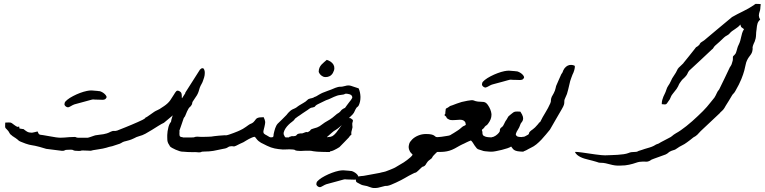

<svg xmlns="http://www.w3.org/2000/svg" viewBox="-20 -779 3929 986"><path d="M451.2 -314.5Q465.8 -313.5 472.7 -312.7Q479.5 -312 481.9 -312L483.4 -311.5H481.9Q484.4 -311.5 491.2 -311Q496.1 -310.1 503.7 -306.2Q511.2 -302.2 517.3 -296.6Q523.4 -291 526.4 -284.7Q527.3 -282.7 527.3 -280.8Q527.3 -276.9 523.9 -273.4Q521 -269.5 516.8 -268.1Q512.7 -266.6 507.8 -266.6H502.9Q500.5 -266.6 496.6 -266.8Q492.7 -267.1 486.8 -267.1Q473.1 -267.1 467.8 -267.6Q462.4 -268.1 459.5 -268.3Q456.5 -268.6 453.6 -267.8Q450.7 -267.1 442.4 -264.9Q434.1 -262.7 417.7 -258.1Q401.4 -253.4 371.6 -245.6Q360.8 -243.2 353.5 -239.3Q346.2 -235.4 340.6 -232.2Q335 -229 330.6 -228H328.6Q324.7 -228 319.8 -231Q311 -236.8 311 -244.1Q311 -246.1 312.5 -251.7Q314 -257.3 325.7 -266.8Q337.4 -276.4 355.2 -285.6Q373 -294.9 391.4 -301.8Q409.7 -308.6 426.3 -312Q439 -314.5 446.8 -314.5ZM431.2 -71.8Q432.6 -71.8 437.7 -73.5Q442.9 -75.2 448.7 -77.1Q454.6 -79.1 460.2 -81.1Q465.8 -83 469.2 -84Q482.9 -86.4 492.7 -87.4Q502.4 -88.4 511 -89.8Q519.5 -91.3 528.6 -94Q537.6 -96.7 549.3 -103Q555.7 -106 559.1 -106.4Q562.5 -106.9 565.2 -106.7Q567.9 -106.4 571.3 -106.4Q574.7 -106.4 581.5 -108.4Q586.4 -110.4 598.1 -115Q609.9 -119.6 625 -125.7Q640.1 -131.8 656.5 -138.7Q672.9 -145.5 687 -151.9Q701.2 -158.2 711.2 -163.1Q721.2 -168 724.1 -170.4Q731 -176.8 732.4 -178.2L732.9 -178.7L731.4 -178.2Q730.5 -177.2 727.5 -175Q724.6 -172.9 723.1 -171.4L722.2 -170.4Q722.7 -170.4 723.1 -170.7Q723.6 -170.9 730.5 -175.8Q741.7 -183.1 752 -190.7Q762.2 -198.2 772.5 -205.1Q776.9 -208 780.5 -209.7Q784.2 -211.4 788.8 -213.6Q793.5 -215.8 799.8 -219.2Q806.2 -222.7 815.4 -229.5Q816.4 -230.5 817.9 -231.2Q819.3 -231.9 820.8 -232.9Q842.8 -247.6 854.2 -263.9Q865.7 -280.3 872.8 -292.7Q879.9 -305.2 885.7 -311Q888.2 -313.5 892.1 -313.5Q897 -313.5 903.3 -309.6Q907.7 -307.1 909.9 -303.5Q912.1 -299.8 912.8 -295.4Q913.6 -291 913.6 -286.6V-277.8Q915 -273.9 916 -271.2Q917 -268.6 918 -265.1Q918.5 -263.7 918.5 -261.2Q918.5 -258.8 917.7 -252.9Q917 -247.1 913.3 -237.8Q909.7 -228.5 903.1 -219.2Q896.5 -210 887.2 -203.1Q870.6 -189 854.2 -175.5Q837.9 -162.1 821.8 -148.4Q809.1 -142.6 793.2 -132.6Q777.3 -122.6 760.5 -112.1Q743.7 -101.6 727.1 -92.5Q710.4 -83.5 695.8 -80.1Q686 -77.6 680.7 -75Q675.3 -72.3 669.4 -69.3Q663.6 -66.4 654.5 -62.7Q645.5 -59.1 627.9 -54.7Q621.1 -53.2 617.2 -52Q613.3 -50.8 610.1 -49.1Q606.9 -47.4 603.8 -45.4Q600.6 -43.5 595.2 -41Q585.4 -37.6 575.9 -34.7Q566.4 -31.7 556.6 -28.3Q546.9 -26.9 540.3 -24.7Q533.7 -22.5 525.9 -20.3Q518.1 -18.1 507.6 -15.9Q497.1 -13.7 479.5 -11.2Q464.4 -9.3 458 -7.8Q451.7 -6.3 449.5 -5.6Q447.3 -4.9 446.8 -4.9H445.8Q444.8 -4.9 442.4 -4.9Q439.9 -4.9 431.6 -5.4Q423.3 -5.9 405.8 -6.3Q399.4 -6.3 397.9 -5.9Q396.5 -5.4 395.8 -5.1Q395 -4.9 393.3 -4.4Q391.6 -3.9 385.7 -3.9Q370.1 -3.9 364.7 -4.9Q359.4 -5.9 357.4 -7.1Q355.5 -8.3 353 -9.3Q350.6 -10.3 340.3 -10.3Q323.7 -10.3 318.6 -9.3Q313.5 -8.3 312 -7.1Q310.5 -5.9 309.1 -5.1Q307.6 -4.4 298.3 -4.4Q277.8 -6.8 257.6 -9.5Q237.3 -12.2 217.3 -14.6Q196.8 -21 183.1 -24.7Q169.4 -28.3 160.2 -30.3Q150.9 -32.2 143.8 -33.2Q136.7 -34.2 129.2 -36.1Q121.6 -38.1 111.6 -41.5Q101.6 -44.9 86.4 -51.3Q80.6 -53.7 78.4 -55.2Q76.2 -56.6 74.2 -58.6Q72.3 -60.5 69.1 -63.2Q65.9 -65.9 58.1 -71.3Q55.7 -72.3 54 -73.7Q52.2 -75.2 49.8 -76.7Q49.8 -77.6 48.8 -77.6Q47.9 -77.6 46.9 -78.1Q43.5 -81.1 40.3 -83.7Q37.1 -86.4 33.2 -89.4Q30.8 -92.3 29.5 -94.5Q28.3 -96.7 27.3 -98.4Q26.4 -100.1 25.1 -102.3Q23.9 -104.5 21.5 -107.4Q15.6 -114.7 12.5 -117.2Q9.3 -119.6 7.8 -122.6Q6.3 -125.5 6.3 -130.9Q6.3 -136.2 6.8 -149.4Q17.6 -149.9 23.2 -150.1Q28.8 -150.4 33 -149.7Q37.1 -148.9 41.3 -146.2Q45.4 -143.6 52.7 -137.7Q62.5 -130.4 67.4 -128.4Q70.8 -127 72.8 -127Q73.7 -127 75.2 -127.7Q76.7 -128.4 76.7 -130.4Q76.7 -132.3 77.1 -132.8Q78.6 -129.4 78.9 -126.2Q79.1 -123 80.1 -119.1Q91.3 -116.7 95 -116.7Q98.6 -116.7 99.9 -116.5Q101.1 -116.2 102.5 -114.7Q104 -113.3 110.8 -108.4Q120.1 -101.1 128.4 -99.1Q134.8 -97.7 140.6 -97.7Q142.1 -97.7 146.5 -97.9Q150.9 -98.1 158 -100.3Q165 -102.5 172.9 -104Q175.8 -98.6 177 -95.2Q178.2 -91.8 180.7 -89.8Q183.1 -87.9 187.5 -86.9Q191.9 -85.9 201.7 -85Q218.3 -82 234.4 -79.3Q250.5 -76.7 267.6 -73.7Q281.2 -71.8 292 -71.8Q302.7 -71.8 313.2 -72.8Q323.7 -73.7 335.9 -74.7Q348.1 -75.7 364.7 -75.7Q368.2 -75.2 369.6 -74.7Q371.1 -74.2 372.1 -73.5Q373 -72.8 375 -72.3Q377 -71.8 381.3 -71.8Z M923.3 -171.9Q918 -155.8 912.4 -139.9Q906.7 -124 901.4 -108.4Q901.9 -105 901.9 -101.6Q901.9 -98.1 901.4 -94.7V-90.8Q901.4 -86.9 902.1 -83.3Q902.8 -79.6 906.2 -77.1Q909.7 -74.7 918 -74.7V0Q911.6 0 901.9 -2.9Q892.1 -5.9 882.1 -10.3Q872.1 -14.6 864 -19.3Q856 -23.9 853 -27.3Q852.1 -27.3 852.1 -29.3Q847.2 -36.1 843.8 -43.2Q840.3 -50.3 839.4 -59.1Q838.9 -65.9 838.9 -73.7Q838.9 -77.6 838.9 -85.4Q838.9 -93.3 840.6 -105Q842.3 -116.7 845.2 -127.4Q848.1 -138.2 853 -146.5Q856.4 -151.4 857.4 -152.3Q858.4 -153.3 858.4 -153.6Q858.4 -153.8 858.6 -155.8Q858.9 -157.7 860.4 -165Q863.8 -180.7 872.3 -197.3Q880.9 -213.9 887.7 -227.5Q889.2 -230.5 889.9 -232.2Q890.6 -233.9 891.1 -235.4Q891.6 -236.8 892.1 -238.5Q892.6 -240.2 894 -243.2Q897 -248 898.4 -249.8Q899.9 -251.5 902.3 -254.9Q909.2 -266.1 915.8 -275.9Q922.4 -285.6 928.7 -295.9Q931.2 -299.3 931.2 -299.8Q931.2 -300.3 932.1 -304.2Q950.7 -333.5 969.5 -362.8Q988.3 -392.1 1006.8 -421.4Q1013.7 -428.7 1019.5 -428.7Q1020 -428.7 1023.2 -428.2Q1026.4 -427.7 1029.3 -419.9Q1031.7 -414.1 1031.7 -404.8Q1031.7 -401.4 1030.8 -392.6Q1029.8 -383.8 1022.5 -364.3Q1020 -356 1014.9 -347.4Q1009.8 -338.9 1005.9 -328.6Q1002 -315.9 999.8 -308.6Q997.6 -301.3 991.7 -290.5Q985.4 -281.7 980.2 -273.2Q975.1 -264.6 968.8 -255.9Q967.3 -252 967 -250.2Q966.8 -248.5 966.8 -247.3Q966.8 -246.1 966.1 -244.1Q965.3 -242.2 962.4 -237.8Q960 -233.4 958.3 -232.2Q956.5 -231 954.3 -229Q952.1 -227.1 948.7 -222.2Q945.3 -217.3 940.4 -206.5Q938 -201.2 936.5 -197Q935.1 -192.9 932.1 -186.5Q930.7 -183.1 929.9 -181.6Q929.2 -180.2 928.2 -179Q927.2 -177.7 926 -176.3Q924.8 -174.8 923.3 -171.9Z M1616.7 -409.7Q1616.7 -422.4 1620.6 -431.2Q1624.5 -439.9 1630.6 -446.8Q1636.7 -453.6 1644 -459.5Q1651.4 -465.3 1658.2 -471.7Q1668.9 -468.3 1678 -462.2Q1687 -456.1 1692.1 -447.5Q1697.3 -439 1697 -428.2Q1696.8 -417.5 1689.5 -404.3Q1682.6 -392.6 1672.4 -387.7Q1663.1 -383.3 1654.3 -383.3Q1652.8 -383.3 1646.7 -383.5Q1640.6 -383.8 1631.1 -390.6Q1621.6 -397.5 1616.7 -409.7ZM1452.6 -73.2Q1461.9 -73.2 1463.6 -73.5Q1465.3 -73.7 1465.1 -74.2Q1464.8 -74.7 1464.8 -75.7Q1464.8 -76.2 1471.7 -77.6Q1477.5 -80.1 1479.5 -79.8Q1481.4 -79.6 1487.8 -79.6Q1496.6 -80.6 1499.3 -82Q1502 -83.5 1502.9 -85Q1503.9 -86.4 1505.6 -88.4Q1507.3 -90.3 1513.2 -92.3Q1519 -93.8 1522 -93.8Q1524.9 -93.8 1527.3 -93.8Q1529.8 -93.8 1533 -94.2Q1536.1 -94.7 1542.5 -97.7Q1550.8 -101.1 1553.7 -101.1Q1556.6 -101.1 1557.6 -100.6Q1558.6 -100.1 1560.1 -100.1Q1561.5 -100.1 1566.9 -104Q1571.8 -106.9 1573 -108.9Q1574.2 -110.8 1575.2 -112.3Q1576.2 -113.8 1578.9 -115.2Q1581.5 -116.7 1588.9 -118.7Q1600.6 -121.6 1608.2 -124.5Q1615.7 -127.4 1621.6 -131.1Q1627.4 -134.8 1633.3 -139.4Q1639.2 -144 1647.9 -149.9Q1656.7 -155.3 1662.8 -158.7Q1668.9 -162.1 1674.8 -165.8Q1680.7 -169.4 1687.5 -174.8Q1694.3 -180.2 1704.6 -189Q1708 -192.4 1710.2 -193.8Q1712.4 -195.3 1714.6 -196.5Q1716.8 -197.8 1719 -199.2Q1721.2 -200.7 1724.6 -203.6Q1729 -207.5 1730.2 -209.5Q1731.4 -211.4 1732.7 -212.9Q1733.9 -214.4 1736.1 -216.1Q1738.3 -217.8 1744.6 -221.7Q1748 -223.6 1749.5 -223.9Q1751 -224.1 1751.7 -224.9Q1752.4 -225.6 1753.9 -227.8Q1755.4 -230 1759.3 -235.4Q1766.6 -246.1 1772.7 -253.4Q1778.8 -260.7 1782.7 -266.1Q1786.6 -271.5 1788.6 -275.9Q1789.1 -277.3 1789.1 -279.3Q1789.1 -281.7 1788.1 -284.2Q1786.6 -288.1 1783.2 -290.8Q1779.8 -293.5 1775.1 -294.9Q1770.5 -296.4 1765.6 -297.1Q1760.7 -297.9 1757.3 -297.9Q1753.9 -297.9 1752.9 -297.4Q1752 -296.9 1750.2 -295.9Q1748.5 -294.9 1744.4 -293.7Q1740.2 -292.5 1730 -291.5Q1719.2 -290.5 1711.2 -287.8Q1703.1 -285.2 1694.8 -281.5Q1686.5 -277.8 1677 -273.2Q1667.5 -268.6 1654.3 -264.2Q1651.4 -262.7 1644.5 -259.5Q1637.7 -256.3 1629.9 -252.4Q1622.1 -248.5 1615.5 -245.4Q1608.9 -242.2 1606.4 -240.7Q1601.1 -237.3 1599.6 -235.1Q1598.1 -232.9 1597.2 -231.7Q1596.2 -230.5 1594 -229.5Q1591.8 -228.5 1585.4 -227.1Q1582 -226.1 1581.1 -226.1Q1580.1 -226.1 1579.6 -226.1Q1579.1 -226.1 1577.6 -225.6Q1576.2 -225.1 1571.8 -222.7Q1569.3 -221.7 1565.9 -218.8Q1562.5 -215.8 1560.1 -214.4Q1557.1 -211.9 1554.4 -210.7Q1551.8 -209.5 1548.8 -207Q1540.5 -201.7 1533 -196.5Q1525.4 -191.4 1518.1 -186Q1516.6 -185.1 1513.4 -183.1Q1510.3 -181.2 1507.1 -178.7Q1503.9 -176.3 1501 -174.1Q1498 -171.9 1497.1 -171.4Q1493.7 -168 1492.9 -166.7Q1492.2 -165.5 1491.5 -164.3Q1490.7 -163.1 1488.3 -160.6Q1485.8 -158.2 1479.5 -153.3Q1471.2 -147.5 1461.9 -138.4Q1452.6 -129.4 1446 -119.1Q1439.5 -108.9 1437 -99.1Q1436.5 -96.2 1436.5 -93.3Q1436.5 -86.9 1440.4 -81.5Q1441.9 -79.1 1442.4 -77.6Q1442.9 -76.2 1443.6 -75.2Q1444.3 -74.2 1446.3 -73.7Q1448.2 -73.2 1452.6 -73.2ZM1288.6 -159.7Q1291.5 -163.6 1293.9 -166.7Q1296.4 -169.9 1300.8 -172.4Q1305.2 -174.8 1313 -176Q1320.8 -177.2 1334 -177.2Q1337.9 -168.9 1339.6 -163.6Q1341.3 -158.2 1341.8 -153.3V-149.9Q1341.8 -146.5 1340.8 -141.4Q1339.8 -136.2 1337.9 -127Q1337.4 -125.5 1336.7 -122.6Q1335.9 -119.6 1335.2 -116.5Q1334.5 -113.3 1333.7 -110.4Q1333 -107.4 1333 -106.9Q1332.5 -104.5 1332.5 -102.1Q1332.5 -100.1 1333.3 -97.4Q1334 -94.7 1336.4 -92.3Q1338.9 -89.8 1342.3 -87.9Q1345.7 -85.9 1349.6 -84Q1353.5 -82 1356.9 -79.6Q1360.4 -77.1 1364 -75.4Q1367.7 -73.7 1372.1 -73.7H1374Q1377.4 -73.7 1382.3 -75.2Q1383.8 -78.6 1384.3 -80.6Q1384.8 -82.5 1384.8 -83.7Q1384.8 -85 1384.8 -86.7Q1384.8 -88.4 1385.7 -92.3Q1387.2 -98.6 1388.9 -105.7Q1390.6 -112.8 1393.1 -119.9Q1395.5 -127 1398.7 -133.1Q1401.9 -139.2 1405.8 -143.6Q1417.5 -154.3 1428.7 -165.8Q1439.9 -177.2 1451.7 -189Q1455.1 -192.9 1456.1 -194.6Q1457 -196.3 1460.4 -199.7Q1463.4 -202.6 1466.1 -205.3Q1468.8 -208 1471.7 -210.4Q1472.7 -211.4 1472.9 -211.4Q1473.1 -211.4 1474.1 -212.4Q1481 -217.3 1488.3 -220Q1495.6 -222.7 1503.4 -228Q1507.3 -231.4 1509 -232.4Q1510.7 -233.4 1516.1 -237.3Q1527.3 -244.6 1538.3 -250.5Q1549.3 -256.3 1558.1 -265.1Q1561.5 -269 1565.7 -270.8Q1569.8 -272.5 1574 -273.4Q1578.1 -274.4 1582 -275.1Q1585.9 -275.9 1589.8 -277.8Q1595.2 -281.7 1600.1 -282.7Q1602.1 -283.7 1602.5 -283.9Q1603 -284.2 1603.3 -284.2Q1603.5 -284.2 1604 -284.4Q1604.5 -284.7 1606.9 -286.1Q1612.3 -290 1617.9 -292.7Q1623.5 -295.4 1628.9 -298.8Q1634.3 -301.8 1637.2 -302.7Q1640.1 -303.7 1646.5 -306.2Q1654.8 -310.1 1663.3 -312.7Q1671.9 -315.4 1680.2 -318.8Q1694.3 -325.2 1702.6 -328.1Q1710.9 -331.1 1716.1 -332.3Q1721.2 -333.5 1723.9 -333.5Q1726.6 -333.5 1729.7 -333.5Q1732.9 -333.5 1737.8 -334.2Q1742.7 -335 1752 -337.4Q1761.7 -340.3 1768.6 -340.3Q1774.9 -340.3 1782 -338.4Q1789.1 -336.4 1798.1 -333Q1807.1 -329.6 1821.8 -325.2Q1830.1 -306.6 1831.1 -283.2V-278.8Q1831.1 -257.3 1822.8 -238.8Q1819.3 -232.4 1816.9 -231.2Q1814.5 -230 1811 -226.1Q1807.6 -221.2 1805.4 -216.8Q1803.2 -212.4 1801.3 -208Q1799.3 -203.6 1796.9 -199.2Q1794.4 -194.8 1790 -190.4Q1779.8 -180.7 1769.5 -170.4Q1759.3 -160.2 1749 -149.9Q1740.7 -142.1 1734.6 -136.2Q1728.5 -130.4 1720.2 -123.5Q1715.3 -119.1 1710.9 -116.2Q1706.5 -113.3 1702.4 -110.8Q1698.2 -108.4 1694.1 -105.7Q1689.9 -103 1685.5 -98.6L1660.6 -76.7L1659.2 -75.2Q1662.6 -73.7 1666 -73.5Q1669.4 -73.2 1674.3 -73.2V1.5Q1669.9 1.5 1658.4 1.5Q1647 1.5 1633.8 1Q1620.6 0.5 1607.9 -0.2Q1595.2 -1 1588.9 -2.4Q1578.6 -4.9 1568.1 -5.1Q1557.6 -5.4 1547.1 -4.9Q1536.6 -4.4 1526.4 -3.9H1521Q1513.2 -3.9 1505.4 -4.9Q1499 -5.9 1497.3 -6.8Q1495.6 -7.8 1494.6 -8.5Q1493.7 -9.3 1491.9 -10Q1490.2 -10.7 1484.4 -11.2Q1476.1 -12.2 1465.8 -12.2Q1462.4 -12.2 1453.1 -11.7Q1443.8 -11.2 1432.6 -11.2Q1409.7 -12.7 1390.6 -16.6Q1371.6 -20.5 1351.6 -30.3Q1342.8 -35.2 1335 -38.6Q1327.1 -42 1320.3 -45.9Q1313.5 -49.8 1307.4 -54.9Q1301.3 -60.1 1294.9 -68.8Q1293.5 -70.8 1293.2 -71.3Q1293 -71.8 1293 -72Q1293 -72.3 1292.2 -72.8Q1291.5 -73.2 1288.6 -75.2L1287.6 -76.7Q1281.2 -75.7 1273.7 -72.5Q1266.1 -69.3 1258.5 -65.4Q1251 -61.5 1243.7 -56.9Q1236.3 -52.2 1230.5 -48.8Q1220.7 -44.9 1211.2 -40Q1201.7 -35.2 1191.9 -30.3Q1186 -27.8 1183.6 -27.3H1181.2Q1180.2 -27.3 1178.7 -27.3Q1177.2 -27.3 1174.8 -27.8Q1173.3 -28.3 1170.9 -28.3Q1168.9 -28.3 1165.5 -27.8Q1161.1 -27.3 1158.9 -26.9Q1156.7 -26.4 1155.3 -25.6Q1153.8 -24.9 1152.1 -23.7Q1150.4 -22.5 1146.5 -20.5Q1142.6 -18.1 1136.2 -16.6Q1129.9 -15.1 1124 -14.2Q1106.4 -10.7 1095.7 -8.3Q1085 -5.9 1075.2 -4.2Q1065.4 -2.4 1054.2 -1.7Q1043 -1 1024.4 -0.5Q1018.6 -0.5 1016.8 0Q1015.1 0.5 1014.2 1.2Q1013.2 2 1011.5 2.4Q1009.8 2.9 1003.9 3.4H1000Q994.1 3.4 988.3 2.4Q984.4 2 981 2Q977.1 2 973.6 2.4Q942.9 2.4 914.6 -0.5V-73.2H964.4Q970.7 -73.2 973.4 -73.5Q976.1 -73.7 977.5 -74.2Q979 -74.7 980.5 -75.4Q981.9 -76.2 986.3 -76.7Q991.7 -77.1 995.6 -77.1Q997.6 -77.1 1000.5 -76.7Q1003.4 -76.2 1011.2 -76.2Q1016.1 -76.2 1023.2 -76.2Q1030.3 -76.2 1037.6 -76.4Q1044.9 -76.7 1052.2 -76.9Q1059.6 -77.1 1065.4 -77.6Q1069.3 -78.6 1080.6 -79.8Q1091.8 -81.1 1104.2 -82.3Q1116.7 -83.5 1127.4 -84Q1132.8 -84.5 1135.7 -84.5Q1139.2 -84.5 1140.1 -84Q1144.5 -84 1155.8 -87.6Q1167 -91.3 1179.2 -95.9Q1191.4 -100.6 1201.4 -104.7Q1211.4 -108.9 1212.9 -109.9Q1219.2 -112.3 1227.5 -117.4Q1235.8 -122.6 1242.9 -127.4Q1250 -132.3 1254.9 -136Q1259.8 -139.6 1260.3 -139.6Q1261.2 -140.6 1264.9 -142.3Q1268.6 -144 1269.5 -144Q1277.8 -147.9 1282 -152.1Q1286.1 -156.2 1288.6 -159.7Z M1744.6 95.7Q1759.3 96.7 1766.1 97.4Q1772.9 98.1 1775.4 98.1L1776.9 98.6H1775.4Q1777.8 98.6 1784.7 99.1Q1789.6 100.1 1797.1 104Q1804.7 107.9 1810.8 113.5Q1816.9 119.1 1819.8 125.5Q1820.8 127.4 1820.8 129.4Q1820.8 133.3 1817.4 136.7Q1814.5 140.6 1810.3 142.1Q1806.2 143.6 1801.3 143.6H1796.4Q1793.9 143.6 1790 143.3Q1786.1 143.1 1780.3 143.1Q1766.6 143.1 1761.2 142.6Q1755.9 142.1 1752.9 141.8Q1750 141.6 1747.1 142.3Q1744.1 143.1 1735.8 145.3Q1727.5 147.5 1711.2 152.1Q1694.8 156.7 1665 164.6Q1654.3 167 1647 170.9Q1639.6 174.8 1634 178Q1628.4 181.2 1624 182.1H1622.1Q1618.2 182.1 1613.3 179.2Q1604.5 173.3 1604.5 166Q1604.5 164.1 1606 158.4Q1607.4 152.8 1619.1 143.3Q1630.9 133.8 1648.7 124.5Q1666.5 115.2 1684.8 108.4Q1703.1 101.6 1719.7 98.1Q1732.4 95.7 1740.2 95.7ZM1664.1 -75.2Q1677.7 -75.2 1686.3 -79.6Q1694.8 -84 1706.1 -97.2Q1719.7 -116.2 1733.9 -135Q1748 -153.8 1762.2 -172.4Q1772.5 -172.9 1776.4 -172.6Q1780.3 -172.4 1782 -171.4Q1783.7 -170.4 1785.4 -168.2Q1787.1 -166 1792.5 -162.6Q1792 -154.8 1791.3 -152.6Q1790.5 -150.4 1789.8 -149.2Q1789.1 -147.9 1789.1 -145V-142.1Q1789.1 -138.2 1789.6 -131.8Q1790 -127.4 1790.3 -127Q1790.5 -126.5 1790.5 -126.2Q1790.5 -126 1790 -124.8Q1789.6 -123.5 1788.6 -118.2Q1787.6 -115.7 1786.4 -109.4Q1785.2 -103 1784.2 -100.6V-87.4Q1784.2 -86.4 1784.2 -86.2Q1784.2 -85.9 1783.4 -85.9Q1782.7 -85.9 1780 -84Q1777.3 -82 1771.5 -73.2Q1758.8 -60.5 1747.3 -48.1Q1735.8 -35.6 1723.1 -23.4Q1709.5 -14.6 1694.6 -7.6Q1679.7 -0.5 1664.1 -0.5Z M1807.6 135.3Q1812.5 131.3 1816.4 129.4Q1820.3 127.4 1824.7 126.5Q1829.1 125.5 1834.7 125.2Q1840.3 125 1847.7 124Q1868.2 120.1 1888.7 116.5Q1909.2 112.8 1929.7 108.9Q1936 106.9 1940.9 106Q1945.8 105 1950.7 104Q1955.6 103 1960.7 101.3Q1965.8 99.6 1972.7 96.7Q1976.6 95.2 1981.7 93.3Q1986.8 91.3 1991.9 89.1Q1997.1 86.9 2001.5 85Q2005.9 83 2008.8 81.5Q2017.1 76.7 2025.1 71.8Q2033.2 66.9 2041.5 62Q2044.9 60.5 2053 55.2Q2061 49.8 2070.3 43Q2079.6 36.1 2087.6 28.8Q2095.7 21.5 2099.1 15.6Q2095.7 10.7 2091.3 6.8Q2086.9 2.9 2084.5 -2.4Q2078.6 -13.2 2078.6 -23.9Q2078.6 -29.3 2081.3 -39.8Q2084 -50.3 2096.4 -62.7Q2108.9 -75.2 2127.7 -83Q2146.5 -90.8 2167.5 -90.8Q2185.5 -90.8 2194.6 -88.6Q2203.6 -86.4 2208.5 -83.5Q2213.4 -80.6 2215.6 -78.1Q2217.8 -75.7 2221.7 -75.2H2225.6V-0.5Q2224.1 0.5 2222.2 3.7Q2220.2 6.8 2216.3 9.3Q2206.5 18.6 2203.6 22.7Q2200.7 26.9 2199.7 29.3Q2198.7 31.7 2196.8 33.9Q2194.8 36.1 2186.5 42Q2180.2 46.4 2176.5 50.8Q2172.9 55.2 2170.4 59.3Q2168 63.5 2166 66.7Q2164.1 69.8 2161.1 72.3Q2155.8 76.2 2154.8 76.2Q2154.3 76.2 2153.8 76.2Q2153.3 76.2 2151.6 76.4Q2149.9 76.7 2145.3 80.6Q2140.6 84.5 2127.4 97.7Q2121.6 103 2118.9 105Q2116.2 106.9 2114.3 107.4Q2112.3 107.9 2109.6 108.6Q2106.9 109.4 2101.6 112.3Q2090.8 117.7 2080.1 123.3Q2069.3 128.9 2059.1 135.3Q2051.8 139.6 2039.6 146Q2027.3 152.3 2014.2 158.4Q2001 164.6 1989 169.4Q1977.1 174.3 1969.7 175.3Q1963.4 175.8 1962.6 175.8Q1961.9 175.8 1958 175.8Q1947.8 177.7 1939 180.7Q1930.2 183.6 1921.4 185.1Q1914.6 186.5 1906.2 186.5Q1904.3 186.5 1898.2 186.5Q1892.1 186.5 1878.9 181.6Q1873 179.7 1870.1 178.5Q1867.2 177.2 1864.5 176.5Q1861.8 175.8 1858.4 175.3Q1855 174.8 1848.6 173.3Q1840.3 171.9 1834.7 169.2Q1829.1 166.5 1821.3 162.1Q1815.4 159.2 1812.7 157.5Q1810.1 155.8 1808.8 153.3Q1807.6 150.9 1807.6 146.7Q1807.6 142.6 1807.6 135.3Z M2508.3 -0.5Q2503.4 0 2499 0Q2494.6 0 2488.8 -0.7Q2482.9 -1.5 2470.2 -2.4Q2461.4 -3.4 2456.1 -5.9Q2450.7 -8.3 2440.9 -10.7Q2433.6 -11.7 2428 -17.8Q2422.4 -23.9 2417.5 -31.5Q2412.6 -39.1 2408 -46.4Q2403.3 -53.7 2398.4 -57.6Q2394 -56.2 2388.2 -53.7Q2382.3 -51.3 2376 -48.1Q2369.6 -44.9 2363.8 -42Q2357.9 -39.1 2353 -37.1Q2348.1 -34.2 2342 -31.5Q2335.9 -28.8 2332 -25.9Q2314.9 -15.6 2301.5 -10Q2288.1 -4.4 2275.4 -2Q2262.7 0.5 2249.8 1Q2236.8 1.5 2221.7 1.5V-74.2Q2234.9 -75.2 2248 -76.7Q2261.2 -78.1 2273.4 -80.6Q2281.7 -81.5 2286.1 -82.8Q2290.5 -84 2293.5 -85.7Q2296.4 -87.4 2299.8 -89.8Q2303.2 -92.3 2309.1 -95.2Q2314.5 -99.1 2320.6 -102.5Q2326.7 -106 2332 -109.9Q2334 -111.8 2336.2 -112.8Q2338.4 -113.8 2340.8 -116.2Q2345.7 -119.6 2347.7 -122.1Q2349.6 -124.5 2354.5 -127.9Q2357.9 -130.4 2359.9 -131.3Q2361.8 -132.3 2363.3 -132.8Q2364.7 -133.3 2366.7 -134.3Q2368.7 -135.3 2372.1 -137.7Q2371.6 -149.4 2366.7 -155Q2361.8 -160.6 2354.5 -162.6Q2348.6 -164.1 2341.3 -164.1Q2339.8 -164.1 2334 -163.6Q2328.1 -163.1 2318.4 -162.6Q2312 -162.1 2305.7 -162.1Q2302.2 -162.1 2296.1 -162.4Q2290 -162.6 2282.7 -167Q2276.4 -170.4 2274.9 -172.4Q2273.4 -174.3 2272.9 -176Q2272.5 -177.7 2270.8 -180.2Q2269 -182.6 2262.7 -187Q2264.2 -191.9 2264.6 -192.9L2265.1 -193.4H2266.1L2267.1 -197.3Q2267.1 -199.7 2267.1 -203.4Q2267.1 -207 2268.1 -210Q2268.6 -216.8 2269 -219Q2269.5 -221.2 2270.8 -221.9Q2272 -222.7 2274.2 -223.4Q2276.4 -224.1 2280.8 -227.1Q2286.1 -230.5 2287.8 -231.9Q2289.6 -233.4 2290.5 -234.1Q2291.5 -234.9 2293.7 -235.4Q2295.9 -235.8 2302.7 -238.3Q2314.5 -243.2 2326.4 -247.3Q2338.4 -251.5 2351.1 -255.4Q2369.6 -259.8 2380.9 -261.7Q2392.1 -263.7 2398.9 -264.2Q2402.3 -264.6 2404.8 -264.6Q2407.2 -264.6 2409.9 -263.9Q2412.6 -263.2 2415.8 -262Q2418.9 -260.7 2422.9 -259.5Q2426.8 -258.3 2434.6 -257.3Q2444.3 -256.3 2451.4 -256.3Q2458.5 -256.3 2464.1 -255.4Q2469.7 -254.4 2474.6 -251.2Q2479.5 -248 2484.9 -240.7Q2501.5 -216.8 2503.9 -193.4V-189Q2503.9 -167 2487.3 -145Q2482.9 -139.2 2481.4 -137.7Q2480 -136.2 2478.8 -135.7Q2477.5 -135.3 2475.6 -134Q2473.6 -132.8 2468.3 -127Q2468.3 -126 2467.8 -125.5Q2467.3 -125 2467.3 -124.5Q2467.3 -124 2465.8 -122.6Q2461.4 -117.2 2460 -116.7Q2459 -116.2 2458.5 -116.2Q2458 -116.2 2457.8 -116.2Q2457.5 -116.2 2457.3 -115.5Q2457 -114.7 2454.6 -109.9Q2457.5 -104.5 2457.5 -99.1V-94.7Q2457.5 -90.3 2460 -85.7Q2462.4 -81.1 2472.7 -77.4Q2482.9 -73.7 2508.3 -73.2Z M2595.2 -416Q2609.9 -415 2616.7 -414.3Q2623.5 -413.6 2626 -413.6L2627.4 -413.1H2626Q2628.4 -413.1 2635.3 -412.6Q2640.1 -411.6 2647.7 -407.7Q2655.3 -403.8 2661.4 -398.2Q2667.5 -392.6 2670.4 -386.2Q2671.4 -384.3 2671.4 -382.3Q2671.4 -378.4 2668 -375Q2665 -371.1 2660.9 -369.6Q2656.7 -368.2 2651.9 -368.2H2647Q2644.5 -368.2 2640.6 -368.4Q2636.7 -368.7 2630.9 -368.7Q2617.2 -368.7 2611.8 -369.1Q2606.4 -369.6 2603.5 -369.9Q2600.6 -370.1 2597.7 -369.4Q2594.7 -368.7 2586.4 -366.5Q2578.1 -364.3 2561.8 -359.6Q2545.4 -355 2515.6 -347.2Q2504.9 -344.7 2497.6 -340.8Q2490.2 -336.9 2484.6 -333.7Q2479 -330.6 2474.6 -329.6H2472.7Q2468.8 -329.6 2463.9 -332.5Q2455.1 -338.4 2455.1 -345.7Q2455.1 -347.7 2456.5 -353.3Q2458 -358.9 2469.7 -368.4Q2481.4 -377.9 2499.3 -387.2Q2517.1 -396.5 2535.4 -403.3Q2553.7 -410.2 2570.3 -413.6Q2583 -416 2590.8 -416ZM2668.9 0Q2648.9 -0.5 2638.2 -2.4Q2627.4 -4.4 2621.6 -8.1Q2615.7 -11.7 2612.5 -16.4Q2609.4 -21 2605 -26.4Q2599.6 -22.5 2586.2 -17.8Q2572.8 -13.2 2556.9 -9.3Q2541 -5.4 2526.6 -2.7Q2512.2 0 2504.9 0V-74.7Q2509.8 -74.7 2515.1 -76.9Q2520.5 -79.1 2525.4 -82.3Q2530.3 -85.4 2534.4 -89.4Q2538.6 -93.3 2541.5 -96.7Q2545.4 -102.1 2546.4 -104.2Q2547.4 -106.4 2547.1 -107.7Q2546.9 -108.9 2546.9 -110.4V-111.3Q2546.9 -112.8 2547.9 -115.7Q2550.3 -122.1 2554.7 -124.5Q2559.1 -127 2563.5 -132.8Q2567.4 -139.2 2569.1 -143.3Q2570.8 -147.5 2574.2 -153.8Q2576.2 -157.2 2577.1 -158.7Q2578.1 -160.2 2578.6 -160.9Q2579.1 -161.6 2579.6 -162.1Q2580.1 -162.6 2581.5 -165Q2586.4 -172.9 2587.6 -175.5Q2588.9 -178.2 2589.8 -179.7Q2590.8 -181.2 2593.3 -183.3Q2595.7 -185.5 2603.5 -191.9Q2610.8 -198.2 2615.7 -201.4Q2620.6 -204.6 2625.5 -205.6Q2630.4 -206.5 2636.5 -206.3Q2642.6 -206.1 2652.3 -205.6Q2663.1 -189.5 2665.5 -179.2Q2666.5 -174.8 2666.5 -170.9Q2666.5 -166 2664.6 -160.6Q2662.6 -155.3 2658 -149.9Q2653.3 -144.5 2651.4 -137.7Q2647.5 -125 2639.9 -113.5Q2632.3 -102.1 2629.9 -93.8Q2628.9 -91.3 2628.9 -89.4Q2628.9 -83.5 2635.5 -79.1Q2642.1 -74.7 2668.9 -74.7Z M2662.1 -76.2Q2672.9 -76.2 2675.8 -78.6Q2688 -84.5 2691.7 -87.2Q2695.3 -89.8 2696 -91.8Q2696.8 -93.8 2697 -96.2Q2697.3 -98.6 2701.7 -103.5Q2704.1 -106.4 2707.8 -108.9Q2711.4 -111.3 2716.3 -115Q2721.2 -118.7 2727.8 -124.8Q2734.4 -130.9 2743.2 -141.6Q2746.1 -145 2746.6 -146.2Q2747.1 -147.5 2747.6 -147.9Q2748 -148.4 2749.3 -149.4Q2750.5 -150.4 2754.4 -153.3Q2766.6 -178.2 2780.8 -200.9Q2794.9 -223.6 2806.2 -249Q2808.1 -254.4 2808.6 -256.8Q2809.1 -259.3 2809.1 -261Q2809.1 -262.7 2809.1 -265.1Q2809.1 -267.6 2810.5 -273.4Q2811.5 -278.3 2813.7 -282.5Q2815.9 -286.6 2818.4 -290.8Q2820.8 -294.9 2823.7 -300.3Q2826.7 -305.7 2829.6 -313.5Q2832 -319.8 2833 -325.2Q2834 -330.6 2835.9 -337.4Q2842.3 -352.5 2848.9 -367.4Q2855.5 -382.3 2862.3 -397.5Q2863.8 -399.9 2864.3 -400.4Q2864.7 -400.9 2865 -401.4Q2865.2 -401.9 2865.7 -402.6Q2866.2 -403.3 2868.2 -406.2Q2869.1 -407.7 2870.4 -411.4Q2871.6 -415 2872.6 -417.5Q2878.9 -430.2 2887 -436.5Q2895 -442.9 2903.3 -444.8Q2908.2 -445.8 2912.6 -445.8Q2916 -445.8 2921.1 -444.8Q2926.3 -443.8 2931.6 -440.9Q2932.1 -439 2932.1 -436Q2932.1 -433.6 2931.4 -429Q2930.7 -424.3 2929 -418.2Q2927.2 -412.1 2924.8 -406Q2922.4 -399.9 2919.9 -395.5Q2917 -387.2 2913.8 -379.2Q2910.6 -371.1 2908.2 -362.8Q2902.8 -342.3 2897.7 -318.6Q2892.6 -294.9 2883.3 -277.3Q2878.4 -267.1 2878.2 -262.5Q2877.9 -257.8 2877.9 -252.9Q2877.9 -248 2876 -241Q2874 -233.9 2865.2 -218.8Q2850.1 -192.4 2834.7 -166.3Q2819.3 -140.1 2804.2 -113.3Q2794.4 -101.6 2783.4 -88.1Q2772.5 -74.7 2760.3 -61.8Q2748 -48.8 2734.6 -37.8Q2721.2 -26.9 2707 -20.5Q2699.7 -17.1 2693.8 -13.7Q2688 -10.3 2682.9 -7.6Q2677.7 -4.9 2672.9 -3.2Q2668 -1.5 2662.1 -1.5Z M3883.8 -678.2Q3873.5 -669.4 3870.1 -657.7Q3866.7 -646 3865.7 -631.8Q3865.2 -627.9 3865.2 -627V-627.9Q3865.7 -629.9 3865.7 -630.1Q3865.7 -630.4 3864.7 -624Q3863.8 -618.7 3863.3 -613Q3862.8 -607.4 3862.8 -602.1Q3862.3 -589.8 3860.4 -581.1Q3858.4 -572.3 3855.7 -565.7Q3853 -559.1 3850.3 -554Q3847.7 -548.8 3846.2 -543Q3844.7 -537.6 3844.7 -534.7V-533.2Q3845.2 -531.7 3845.2 -529.3Q3845.2 -527.3 3844.7 -523.9Q3843.8 -515.1 3841.1 -508.8Q3838.4 -502.4 3834.2 -496.8Q3830.1 -491.2 3825.4 -484.9Q3820.8 -478.5 3816.4 -469.2Q3811.5 -459.5 3809.3 -447.3Q3807.1 -435.1 3802.2 -416.7Q3797.4 -398.4 3787.1 -372.8Q3776.9 -347.2 3756.3 -311.5Q3753.4 -306.2 3751 -303.2Q3748.5 -300.3 3746.6 -298.3Q3744.6 -296.4 3742.9 -294.4Q3741.2 -292.5 3739.3 -289.1Q3731 -274.9 3723.1 -262Q3715.3 -249 3707 -236.3Q3702.6 -228.5 3700 -224.1Q3697.3 -219.7 3694.6 -216.6Q3691.9 -213.4 3688.5 -210.2Q3685.1 -207 3679.2 -201.7Q3678.2 -200.7 3678.2 -200.2Q3678.2 -199.7 3677.2 -198.7Q3652.3 -175.3 3627.9 -152.3Q3603.5 -129.4 3578.6 -106Q3568.8 -94.7 3561 -87.2Q3553.2 -79.6 3540.5 -73.2Q3532.2 -66.4 3524.2 -60.1Q3516.1 -53.7 3507.8 -47.9Q3495.6 -38.6 3482.7 -32.5Q3469.7 -26.4 3456.1 -16.6Q3450.7 -12.7 3447.8 -11.2Q3444.8 -9.8 3442.4 -9Q3439.9 -8.3 3436.5 -7.3Q3433.1 -6.3 3426.8 -3.9Q3419.9 -1 3417 1.2Q3414.1 3.4 3411.9 5.4Q3409.7 7.3 3407 9.3Q3404.3 11.2 3398.4 14.2Q3383.3 19.5 3368.4 25.1Q3353.5 30.8 3337.9 36.1Q3329.1 39.1 3325.9 40.8Q3322.8 42.5 3321.3 43.7Q3319.8 44.9 3318.4 45.9Q3316.9 46.9 3312 48.8Q3308.1 50.3 3305.4 50.8Q3302.7 51.3 3299.3 51.3Q3295.9 51.3 3291.7 51Q3287.6 50.8 3281.2 50.8Q3263.2 50.8 3247.1 56.6Q3231 62.5 3210.4 66.9Q3191.9 71.3 3166.5 71.3Q3164.1 71.3 3148.4 71.3Q3132.8 71.3 3090.3 59.6Q3082.5 57.6 3076.9 57.4Q3071.3 57.1 3066.2 57.1Q3061 57.1 3055.7 56.2Q3050.3 55.2 3043.5 52.2Q3032.7 48.8 3022 46.1Q3011.2 43.5 3000 40.5Q2991.2 38.6 2981 35.4Q2970.7 32.2 2961.2 27.6Q2951.7 22.9 2944.1 16.6Q2936.5 10.3 2932.6 1.5Q2934.1 1 2937.5 1Q2940.9 1 2948.5 1.7Q2956.1 2.4 2970.7 4.4Q2985.4 6.3 3002.7 9Q3020 11.7 3036.6 13.9Q3053.2 16.1 3067.4 17.6Q3078.1 18.6 3085.4 18.6H3090.3Q3102.1 18.1 3118.4 17.6Q3134.8 17.1 3151.4 16.1Q3168 15.1 3182.9 12.9Q3197.8 10.7 3207.5 6.8Q3215.3 3.4 3222.4 2.4Q3229.5 1.5 3235.6 1.5Q3241.7 1.5 3247.6 0.7Q3253.4 0 3259.3 -3.9Q3267.6 -6.3 3275.1 -8.8Q3282.7 -11.2 3291 -14.2Q3303.7 -18.1 3315.7 -21.5Q3327.6 -24.9 3337.9 -30.3Q3345.7 -35.2 3349.1 -36.9Q3352.5 -38.6 3355.5 -39.3Q3358.4 -40 3362.1 -41.7Q3365.7 -43.5 3374 -48.8L3415 -70.3Q3421.4 -73.2 3425 -75.7Q3428.7 -78.1 3432.1 -81.1Q3435.5 -84 3439.9 -87.4Q3444.3 -90.8 3452.1 -95.2Q3462.4 -100.6 3476.1 -110.1Q3489.7 -119.6 3504.6 -131.3Q3519.5 -143.1 3534.9 -156.7Q3550.3 -170.4 3564.2 -183.6Q3578.1 -196.8 3590.1 -208.7Q3602.1 -220.7 3609.9 -230Q3619.6 -241.2 3629.2 -253.4Q3638.7 -265.6 3648.9 -277.8Q3652.8 -284.2 3655.5 -289.3Q3658.2 -294.4 3660.4 -299.6Q3662.6 -304.7 3665.5 -309.6Q3668.5 -314.5 3673.3 -319.8Q3687.5 -348.6 3701.4 -377.4Q3715.3 -406.2 3729 -435.5Q3730 -436.5 3731 -437.5Q3731.9 -438.5 3732.4 -439.9Q3734.4 -443.8 3735.4 -445.3Q3735.8 -445.3 3736.3 -447Q3736.8 -448.7 3737.8 -451.2Q3738.8 -453.6 3739.7 -457.5Q3741.2 -462.4 3741.9 -464.8Q3742.7 -467.3 3743.2 -470Q3743.7 -472.7 3743.7 -476.1Q3743.7 -479.5 3743.7 -486.3Q3744.1 -489.7 3746.3 -491.7Q3748.5 -493.7 3751 -496.1Q3753.4 -498.5 3756.1 -502Q3758.8 -505.4 3760.7 -511.7Q3762.7 -518.1 3764.2 -523.2Q3765.6 -528.3 3766.8 -532.7Q3768.1 -537.1 3769.8 -541.5Q3771.5 -545.9 3774.4 -551.3Q3779.3 -561.5 3781.7 -570.6Q3784.2 -579.6 3786.1 -588.9Q3788.1 -598.1 3791 -608.2Q3793.9 -618.2 3800.8 -629.4Q3795.9 -633.3 3793.2 -635Q3790.5 -636.7 3788.6 -638.2Q3786.6 -639.6 3785.4 -642.1Q3784.2 -644.5 3782.7 -650.4V-651.4Q3782.7 -651.9 3781.7 -652.8Q3776.4 -645.5 3769 -639.9Q3761.7 -634.3 3754.4 -629.4Q3747.1 -624.5 3739.7 -619.4Q3732.4 -614.3 3727.1 -607.4Q3721.2 -600.6 3713.1 -596.7Q3705.1 -592.8 3698.2 -586.4Q3687 -575.2 3675.5 -564.9Q3664.1 -554.7 3652.3 -544.4Q3648.9 -541.5 3647.2 -538.8Q3645.5 -536.1 3644 -533.7Q3642.6 -531.2 3640.6 -528.8Q3638.7 -526.4 3635.3 -524.4Q3606.4 -497.1 3577.4 -470Q3548.3 -442.9 3518.6 -415.5Q3512.7 -407.2 3510.3 -400.6Q3507.8 -394 3499.5 -385.3Q3495.6 -380.9 3492.9 -378.4Q3490.2 -376 3487.8 -373.8Q3485.4 -371.6 3482.4 -368.4Q3479.5 -365.2 3476.1 -359.9Q3468.8 -350.1 3466.8 -345.5Q3464.8 -340.8 3462.4 -335.7Q3460 -330.6 3454.6 -322.5Q3449.2 -314.5 3436 -298.8Q3431.6 -293.9 3429.4 -290Q3427.2 -286.1 3425.5 -282.5Q3423.8 -278.8 3422.4 -275.1Q3420.9 -271.5 3418.5 -267.1Q3417.5 -265.6 3416 -263.9Q3414.6 -262.2 3413.1 -259.8Q3409.2 -254.4 3406.7 -250.5Q3404.3 -246.6 3401.4 -244.6Q3398.4 -242.7 3393.6 -242.7Q3388.2 -242.7 3378.4 -244.1Q3378.4 -256.3 3380.9 -265.4Q3383.3 -274.4 3386.7 -282.5Q3390.1 -290.5 3394.3 -298.6Q3398.4 -306.6 3401.4 -316.4Q3403.3 -323.7 3406 -328.9Q3408.7 -334 3411.6 -338.6Q3414.6 -343.3 3418 -348.4Q3421.4 -353.5 3424.3 -360.8Q3431.2 -377.4 3441.2 -391.1Q3451.2 -404.8 3459.5 -422.9Q3460 -424.3 3460.4 -424.8V-425.3L3463.4 -428.2Q3463.4 -429.2 3464.1 -429.9Q3464.8 -430.7 3465.8 -431.6Q3471.2 -437 3477.3 -442.6Q3483.4 -448.2 3488.8 -453.6Q3490.7 -455.6 3490.7 -456.5Q3504.9 -473.6 3518.6 -491Q3532.2 -508.3 3545.9 -525.4Q3551.3 -532.7 3553.2 -534.9Q3555.2 -537.1 3555.9 -537.6Q3556.6 -538.1 3557.9 -538.3Q3559.1 -538.6 3563.5 -542Q3569.3 -546.9 3571 -548.8Q3572.8 -550.8 3573 -551.8Q3573.2 -552.7 3574 -554.4Q3574.7 -556.2 3578.6 -560.1Q3582.5 -563.5 3586.9 -565.7Q3591.3 -567.9 3596.2 -571.8Q3631.8 -602.1 3667.7 -631.8Q3703.6 -661.6 3739.3 -691.4Q3766.6 -707 3795.7 -720.9Q3824.7 -734.9 3850.1 -752Q3855 -755.4 3856.9 -757.1Q3858.9 -758.8 3860.6 -759Q3862.3 -759.3 3864.3 -759Q3866.2 -758.8 3871.1 -758.8H3874.5Q3878.4 -758.8 3881.1 -758.3Q3883.8 -757.8 3886.7 -757.8Q3885.3 -748 3885 -743.2Q3884.8 -738.3 3884.5 -734.9Q3884.3 -731.4 3883.3 -727.1Q3882.3 -722.7 3879.4 -713.9Q3879.4 -712.4 3878.9 -711.9Q3878.4 -711.4 3878.4 -710.4Q3877 -704.1 3877 -699.7Q3877 -695.3 3878.4 -690.2Q3879.9 -685.1 3883.8 -678.2Z"/></svg>

Font: DimaRavanNevis
Style: regular
Weight: 400
Designer: R.Balvardi
Foundry: Dima Software Group
Version: Version 1.00;May 26, 2019;FontCreator 11.5.0.2427 64-bit